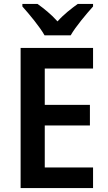

<svg xmlns="http://www.w3.org/2000/svg" viewBox="-20 -958 549 978"><path d="M207 -778H340C365 -822 420 -887 454 -925V-938H376C343 -914 306 -886 273 -849C241 -885 202 -916 171 -938H94V-925C129 -886 183 -821 207 -778ZM454 0V-105H208V-319H438V-424H208V-609H454V-714H85V0Z"/></svg>

Font: Noto Sans Gurmukhi SemiCondensed SemiBold
Style: Regular
Weight: 600
Width: 4
Designer: Jelle Bosma - Monotype Design Team
Foundry: Monotype Imaging Inc.
Version: Version 2.004